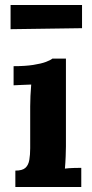

<svg xmlns="http://www.w3.org/2000/svg" viewBox="-20 -743 367 763"><path d="M41 -65Q69 -65 81 -76Q93 -87 96.5 -107.5Q100 -128 100 -154V-320Q100 -338 101 -361.5Q102 -385 104 -407Q88 -406 66.5 -405.5Q45 -405 34 -404V-480Q80 -480 112 -485Q144 -490 162.5 -497Q181 -504 188 -510H242V-161Q242 -147 241 -121.5Q240 -96 238 -73Q254 -75 273.5 -75.5Q293 -76 303 -76V0H41ZM22 -627V-723H306V-631Z"/></svg>

Font: Lora
Style: Weight 700
Weight: 700
Designer: Olga Karpushina, Alexei Vanyashin (Cyrillic)
Foundry: Cyreal
Version: Version 3.001